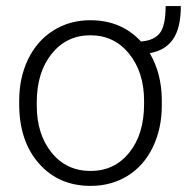

<svg xmlns="http://www.w3.org/2000/svg" viewBox="-20 -605 618 635"><path d="M43.5 -272Q43.5 -348.1 73 -409.2Q102.5 -470.2 156.5 -504.2Q210.4 -538.1 278.8 -538.1Q381.3 -538.1 446.3 -467.8Q490.2 -471.2 509 -496.1Q527.8 -521 527.8 -585H578.1Q578.1 -513.2 552.5 -475.6Q526.9 -438 475.1 -429.2Q513.7 -364.3 515.1 -277.8V-255.9Q515.1 -179.7 485.4 -118.2Q455.6 -56.6 401.9 -23.4Q348.1 9.8 279.8 9.8Q173.8 9.8 108.6 -64.5Q43.5 -138.7 43.5 -260.3ZM101.6 -255.9Q101.6 -161.1 150.6 -100.3Q199.7 -39.6 279.8 -39.6Q358.4 -39.6 407.5 -100.3Q456.5 -161.1 456.5 -260.7V-272Q456.5 -365.7 407.2 -427Q357.9 -488.3 278.8 -488.3Q200.2 -488.3 150.9 -427Q101.6 -365.7 101.6 -266.6Z"/></svg>

Font: Roboto-Light
Style: Regular
Weight: 300
Designer: Google
Version: Version 2.137; 2017